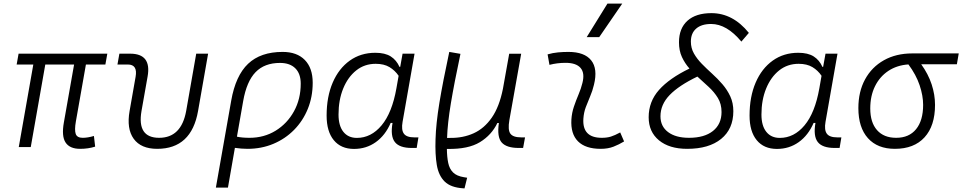

<svg xmlns="http://www.w3.org/2000/svg" viewBox="-20 -815 5333 1064"><path d="M424.3 9.8Q366.2 9.8 343.3 -25.4Q320.3 -60.5 334 -136.7L390.6 -457.5H231L150.4 0H84L164.6 -457.5H72.3L83 -517.6H574.7L564 -457.5H456.1L400.4 -141.6Q392.1 -94.2 399.7 -72.8Q407.2 -51.3 438.5 -51.3Q466.3 -51.3 500.5 -61.5L507.3 -2.4Q468.8 9.8 424.3 9.8Z M851.1 9.8Q761.2 9.8 720.9 -45.9Q680.7 -101.6 698.2 -200.2L731.4 -389.2Q743.7 -457.5 688.5 -457.5H630.9L641.6 -517.6H701.2Q820.8 -517.6 797.9 -390.6L764.2 -200.2Q738.3 -51.3 861.8 -51.3Q984.9 -51.3 1011.7 -200.2L1067.4 -517.6H1133.3L1077.6 -200.2Q1041 9.8 851.1 9.8Z M1546.4 -527.3Q1625.5 -527.3 1669.2 -482.7Q1712.9 -438 1712.9 -356.4Q1712.9 -278.3 1685.8 -211.7Q1658.7 -145 1609.6 -95.2Q1560.5 -45.4 1494.6 -17.8Q1428.7 9.8 1351.6 9.8Q1318.4 9.8 1281.7 4.4L1243.2 224.6H1176.3L1261.2 -256.8Q1285.6 -396 1355 -461.7Q1424.3 -527.3 1546.4 -527.3ZM1293 -57.6Q1321.3 -51.3 1362.3 -51.3Q1443.4 -51.3 1507.6 -90.8Q1571.8 -130.4 1609.1 -198.2Q1646.5 -266.1 1646.5 -351.6Q1646.5 -406.7 1616.5 -436.5Q1586.4 -466.3 1531.7 -466.3Q1445.8 -466.3 1396.2 -415Q1346.7 -363.8 1327.6 -254.9Z M2197.8 -444.3 2210.9 -517.6H2277.3L2210.9 -139.6Q2203.1 -95.2 2218 -74.5Q2232.9 -53.7 2275.9 -53.7H2298.8L2289.1 4.9H2261.7Q2193.4 4.9 2168 -28.1Q2142.6 -61 2155.3 -133.8H2145Q2115.2 -64.9 2062.5 -27.3Q2009.8 10.3 1941.9 10.3Q1869.6 10.3 1829.8 -38.1Q1790 -86.4 1790 -174.3Q1790 -278.8 1823.7 -357.2Q1857.4 -435.5 1918.2 -479Q1979 -522.5 2060.1 -522.5Q2113.8 -522.5 2145.5 -502.2Q2177.2 -481.9 2193.8 -444.3ZM2062 -461.4Q2000 -461.4 1953.9 -424.6Q1907.7 -387.7 1881.8 -324.2Q1856 -260.7 1856 -180.2Q1856 -118.2 1882.8 -84.5Q1909.7 -50.8 1957.5 -50.8Q2036.6 -50.8 2094.7 -120.4Q2152.8 -189.9 2176.8 -325.7L2189 -395Q2168.9 -424.8 2138.4 -443.1Q2107.9 -461.4 2062 -461.4Z M2554.2 229 2546.4 228.5Q2478 224.1 2444.3 191.2Q2410.6 158.2 2400.6 99.1Q2390.6 40 2393.6 -43.5Q2396 -129.4 2415 -245.4Q2434.1 -361.3 2469.7 -527.3L2531.7 -516.6Q2497.1 -354 2478.5 -242.2Q2460 -130.4 2457.5 -50.8H2474.6Q2545.9 -49.8 2604.7 -76.4Q2663.6 -103 2705.3 -163.1Q2747.1 -223.1 2767.1 -323.2L2801.8 -517.1H2868.2L2802.7 -148.9Q2793.5 -95.7 2808.1 -74.7Q2822.8 -53.7 2868.7 -53.7H2889.6L2878.9 4.9H2854.5Q2787.1 4.9 2760.3 -25.4Q2733.4 -55.7 2744.6 -133.3H2736.3Q2704.1 -66.4 2639.4 -27.1Q2574.7 12.2 2460.4 10.3H2456.5Q2457 55.2 2463.9 87.9Q2470.7 120.6 2490.7 140.6Q2510.7 160.6 2550.8 167L2568.8 169.9Z M3417 -81.1 3438.5 -31.2Q3410.6 -14.2 3379.9 -2.2Q3349.1 9.8 3309.1 9.8Q3224.6 9.8 3183.1 -31.7Q3141.6 -73.2 3146.5 -153.3Q3148.9 -189.9 3160.6 -224.6Q3172.4 -259.3 3186.3 -292Q3200.2 -324.7 3207.5 -355Q3221.7 -410.2 3197.3 -438.5Q3172.9 -466.8 3114.3 -466.8Q3067.9 -466.8 3024.9 -455.6L3014.6 -513.7Q3043.5 -522 3072.3 -524.7Q3101.1 -527.3 3129.9 -527.3Q3218.8 -527.3 3256.1 -480.7Q3293.5 -434.1 3271.5 -345.2Q3263.2 -310.5 3250.2 -280.5Q3237.3 -250.5 3226.3 -221.2Q3215.3 -191.9 3212.9 -157.7Q3205.6 -51.3 3314.9 -51.3Q3343.8 -51.3 3365.5 -58.1Q3387.2 -64.9 3417 -81.1ZM3231.4 -609.4 3346.2 -794.9H3428.2L3300.8 -609.4Z M3788.1 9.8Q3689 9.8 3631.8 -37.4Q3574.7 -84.5 3574.7 -165.5Q3574.7 -252 3632.1 -316.7Q3689.5 -381.3 3800.8 -435.1Q3775.4 -463.9 3759 -499Q3742.7 -534.2 3742.7 -580.6Q3742.7 -657.7 3789.6 -700Q3836.4 -742.2 3922.4 -742.2Q4041.5 -742.2 4129.9 -632.8L4088.4 -584.5Q4007.3 -682.1 3920.9 -682.1Q3867.2 -682.1 3837.9 -656.5Q3808.6 -630.9 3808.6 -584.5Q3808.6 -548.3 3825.7 -518.3Q3842.8 -488.3 3869.4 -461.2Q3896 -434.1 3926.3 -406.7Q3956.5 -379.4 3983.2 -348.6Q4009.8 -317.9 4026.9 -281.2Q4043.9 -244.6 4043.9 -198.7Q4043.9 -100.1 3976.3 -45.2Q3908.7 9.8 3788.1 9.8ZM3844.7 -390.6Q3742.2 -341.3 3691.2 -288.6Q3640.1 -235.8 3640.1 -170.4Q3640.1 -114.7 3682.4 -83Q3724.6 -51.3 3798.3 -51.3Q3883.3 -51.3 3930.9 -89.1Q3978.5 -127 3978.5 -194.3Q3978.5 -238.8 3958.3 -272Q3938 -305.2 3907.2 -333.5Q3876.5 -361.8 3844.7 -390.6Z M4541.5 -444.3 4554.7 -517.6H4621.1L4554.7 -139.6Q4546.9 -95.2 4561.8 -74.5Q4576.7 -53.7 4619.6 -53.7H4642.6L4632.8 4.9H4605.5Q4537.1 4.9 4511.7 -28.1Q4486.3 -61 4499 -133.8H4488.8Q4459 -64.9 4406.2 -27.3Q4353.5 10.3 4285.6 10.3Q4213.4 10.3 4173.6 -38.1Q4133.8 -86.4 4133.8 -174.3Q4133.8 -278.8 4167.5 -357.2Q4201.2 -435.5 4262 -479Q4322.8 -522.5 4403.8 -522.5Q4457.5 -522.5 4489.3 -502.2Q4521 -481.9 4537.6 -444.3ZM4405.8 -461.4Q4343.8 -461.4 4297.6 -424.6Q4251.5 -387.7 4225.6 -324.2Q4199.7 -260.7 4199.7 -180.2Q4199.7 -118.2 4226.6 -84.5Q4253.4 -50.8 4301.3 -50.8Q4380.4 -50.8 4438.5 -120.4Q4496.6 -189.9 4520.5 -325.7L4532.7 -395Q4512.7 -424.8 4482.2 -443.1Q4451.7 -461.4 4405.8 -461.4Z M4939 9.8Q4842.8 9.8 4789.8 -49.3Q4736.8 -108.4 4736.8 -215.8Q4736.8 -307.1 4773.9 -375.2Q4811 -443.4 4878.4 -481.2Q4945.8 -519 5035.6 -519H5293L5282.7 -459H5085Q5124 -404.8 5142.8 -347.7Q5161.6 -290.5 5161.6 -233.9Q5161.6 -117.7 5103.5 -54Q5045.4 9.8 4939 9.8ZM5014.2 -458Q4950.2 -453.6 4902.6 -421.9Q4855 -390.1 4828.9 -336.9Q4802.7 -283.7 4802.7 -213.9Q4802.7 -136.2 4840.3 -93.8Q4877.9 -51.3 4946.3 -51.3Q5017.6 -51.3 5056.6 -99.1Q5095.7 -147 5095.7 -233.9Q5095.7 -284.7 5076.2 -342.8Q5056.6 -400.9 5014.2 -458Z"/></svg>

Font: Cascadia Mono Light
Style: Italic
Weight: 300
Italic angle: -10°
Monospace: yes
Designer: Aaron Bell
Foundry: Saja Typeworks
Version: Version 2404.023; ttfautohint (v1.8.4)